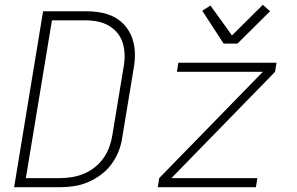

<svg xmlns="http://www.w3.org/2000/svg" viewBox="-20 -782 1240 802"><path d="M39 0 160 -735H338Q370 -735 401.5 -729.5Q433 -724 459.5 -709.5Q486 -695 505 -671.5Q524 -648 533.5 -619Q543 -590 543.5 -558Q544 -526 538 -494L491 -210Q487 -180 476 -151.5Q465 -123 446.5 -97.5Q428 -72 402 -52.5Q376 -33 347.5 -21Q319 -9 289.5 -4.5Q260 0 231 0ZM88 -38H230Q255 -38 280 -42Q305 -46 329.5 -56Q354 -66 375 -82.5Q396 -99 411.5 -120.5Q427 -142 436 -166.5Q445 -191 449 -216L496 -500Q501 -526 500.5 -552Q500 -578 493 -601.5Q486 -625 470.5 -644Q455 -663 434 -675Q413 -687 388.5 -692Q364 -697 338 -697H197ZM639 0 645 -38 1078 -482H719L725 -520H1135L1129 -482L696 -38H1055L1049 0ZM914 -600 825 -737 859 -759 949 -634 1078 -762 1108 -735 972 -600Z"/></svg>

Font: Iosevka Aile XLt Obl
Style: Regular
Weight: 200
Italic angle: -9°
Designer: Belleve Invis
Foundry: Belleve Invis
Version: Version 31.1.0; ttfautohint (v1.8.4)